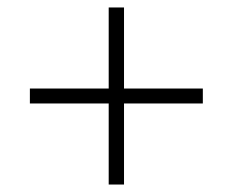

<svg xmlns="http://www.w3.org/2000/svg" viewBox="-20 -606 623 514"><path d="M312 -369H523V-329H312V-112H271V-329H60V-369H271V-586H312Z"/></svg>

Font: Bitter Pro Light
Style: Regular
Weight: 300
Designer: Sol Matas, and Bitter project Authors
Foundry: Sol Matas
Version: Version 1.010